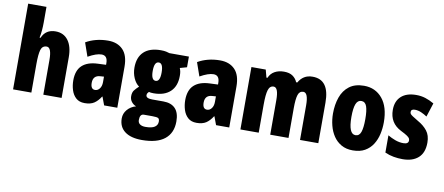

<svg xmlns="http://www.w3.org/2000/svg" viewBox="-82 -1098 3880 1676"><g transform="rotate(10 1858.0 -260.0)"><path d="M211.9 -759.8V-621.1Q211.9 -586.9 209 -552.5Q206.1 -518.1 199.2 -484.9H208Q240.7 -563 328.1 -563Q399.9 -563 439.9 -509.8Q480 -456.5 480 -359.9V0H317.9V-308.1Q317.9 -418.9 274.9 -418.9Q235.4 -418.9 223.6 -378.9Q211.9 -338.9 211.9 -252.9V0H49.8V-759.8Z M794.9 -563Q877.4 -563 925.5 -513.7Q973.6 -464.4 973.6 -362.8V0H856.9L829.6 -73.2H826.7Q799.8 -31.2 768.3 -10.7Q736.8 9.8 684.6 9.8Q637.2 9.8 608.4 -16.1Q579.6 -42 566.7 -83Q553.7 -124 553.7 -168.9Q553.7 -257.8 601.3 -301.8Q648.9 -345.7 739.7 -349.1L812 -352.1V-366.2Q812 -434.1 758.8 -434.1Q712.4 -434.1 639.6 -393.1L597.7 -513.2Q638.2 -537.1 688 -550Q737.8 -563 794.9 -563ZM812 -247.1 781.7 -245.1Q715.8 -242.2 715.8 -175.8Q715.8 -119.1 754.9 -119.1Q778.8 -119.1 795.4 -140.9Q812 -162.6 812 -198.2Z M1232.9 240.2Q1134.3 240.2 1081.1 199.7Q1027.8 159.2 1027.8 84.5Q1027.8 41 1056.6 7.1Q1085.4 -26.9 1132.8 -40.5Q1107.9 -49.8 1091.6 -71Q1075.2 -92.3 1075.2 -120.6Q1075.2 -153.8 1089.8 -173.1Q1104.5 -192.4 1128.9 -214.4Q1098.1 -235.8 1079.1 -278.8Q1060.1 -321.8 1060.1 -371.6Q1060.1 -462.9 1111.6 -511.7Q1163.1 -560.5 1261.2 -560.5Q1290.5 -560.5 1309.1 -556.4Q1327.6 -552.2 1338.9 -548.3H1511.7V-453.6L1450.7 -436.5Q1457.5 -419.9 1460.2 -404.8Q1462.9 -389.6 1462.9 -368.2Q1462.9 -277.3 1410.9 -228.3Q1358.9 -179.2 1263.2 -179.2Q1234.9 -179.2 1221.7 -184.1Q1216.8 -179.2 1211.2 -171.9Q1205.6 -164.6 1205.6 -152.8Q1205.6 -124 1262.2 -124H1360.8Q1429.2 -124 1465.8 -86.2Q1502.4 -48.3 1502.4 28.8Q1502.4 131.3 1434.3 185.8Q1366.2 240.2 1232.9 240.2ZM1262.2 -289.1Q1301.3 -289.1 1301.3 -369.6Q1301.3 -452.1 1262.2 -452.1Q1222.2 -452.1 1222.2 -370.6Q1222.2 -289.1 1262.2 -289.1ZM1244.1 122.1Q1300.3 122.1 1325.9 104.7Q1351.6 87.4 1351.6 56.6Q1351.6 33.7 1340.3 26.6Q1329.1 19.5 1288.1 19.5H1212.9Q1177.2 19.5 1177.2 72.3Q1177.2 96.7 1195.1 109.4Q1212.9 122.1 1244.1 122.1Z M1787.1 -563Q1869.6 -563 1917.7 -513.7Q1965.8 -464.4 1965.8 -362.8V0H1849.1L1821.8 -73.2H1818.8Q1792 -31.2 1760.5 -10.7Q1729 9.8 1676.8 9.8Q1629.4 9.8 1600.6 -16.1Q1571.8 -42 1558.8 -83Q1545.9 -124 1545.9 -168.9Q1545.9 -257.8 1593.5 -301.8Q1641.1 -345.7 1731.9 -349.1L1804.2 -352.1V-366.2Q1804.2 -434.1 1751 -434.1Q1704.6 -434.1 1631.8 -393.1L1589.8 -513.2Q1630.4 -537.1 1680.2 -550Q1730 -563 1787.1 -563ZM1804.2 -247.1 1773.9 -245.1Q1708 -242.2 1708 -175.8Q1708 -119.1 1747.1 -119.1Q1771 -119.1 1787.6 -140.9Q1804.2 -162.6 1804.2 -198.2Z M2606.9 -563Q2755.4 -563 2755.4 -359.9V0H2593.3V-307.1Q2593.3 -418.9 2549.3 -418.9Q2515.1 -418.9 2503.2 -381.6Q2491.2 -344.2 2491.2 -264.2V0H2329.1V-307.1Q2329.1 -418.9 2286.1 -418.9Q2252.4 -418.9 2239.7 -378.9Q2227.1 -338.9 2227.1 -248V0H2064.9V-553.2H2191.9L2210 -484.9H2219.2Q2234.9 -523.4 2270 -543.2Q2305.2 -563 2353 -563Q2401.9 -563 2430.7 -542.5Q2459.5 -522 2472.2 -490.2H2482.9Q2502 -524.9 2532.5 -543.9Q2563 -563 2606.9 -563Z M3287.1 -277.8Q3287.1 -224.6 3275.6 -173.6Q3264.2 -122.6 3237.8 -81.1Q3211.4 -39.6 3168.2 -14.9Q3125 9.8 3061 9.8Q3002.4 9.8 2960 -14.4Q2917.5 -38.6 2890.1 -79.3Q2862.8 -120.1 2849.6 -171.6Q2836.4 -223.1 2836.4 -277.8Q2836.4 -357.4 2859.4 -422.1Q2882.3 -486.8 2932.4 -524.9Q2982.4 -563 3063 -563Q3163.6 -563 3225.3 -488.8Q3287.1 -414.6 3287.1 -277.8ZM3000 -275.9Q3000 -125 3062 -125Q3096.2 -125 3109.6 -163.1Q3123 -201.2 3123 -277.8Q3123 -353.5 3109.6 -390.9Q3096.2 -428.2 3062 -428.2Q3029.8 -428.2 3014.9 -391.1Q3000 -354 3000 -275.9Z M3692.4 -169.9Q3692.4 -80.6 3642.3 -35.4Q3592.3 9.8 3503.4 9.8Q3462.9 9.8 3423.8 2.9Q3384.8 -3.9 3346.2 -21V-173.8Q3376.5 -155.8 3412.8 -142.3Q3449.2 -128.9 3486.3 -128.9Q3531.2 -128.9 3531.2 -161.1Q3531.2 -170.4 3526.6 -179Q3522 -187.5 3504.4 -199.7Q3486.8 -211.9 3448.2 -231Q3345.2 -282.7 3345.2 -399.9Q3345.2 -477.1 3392.1 -520Q3439 -563 3525.4 -563Q3568.4 -563 3606.4 -551Q3644.5 -539.1 3684.1 -516.1L3644.5 -393.1Q3619.6 -409.7 3591.8 -421.9Q3564 -434.1 3535.2 -434.1Q3501.5 -434.1 3501.5 -408.2Q3501.5 -399.4 3506.1 -392.1Q3510.7 -384.8 3527.3 -373.8Q3543.9 -362.8 3579.1 -341.8Q3629.9 -313.5 3661.1 -273.7Q3692.4 -233.9 3692.4 -169.9Z"/></g></svg>

Font: Open Sans Condensed ExtraBold
Style: Regular
Weight: 800
Width: 3
Designer: Monotype Design Team
Foundry: Monotype Imaging Inc.
Version: Version 3.000; ttfautohint (v1.8.4)